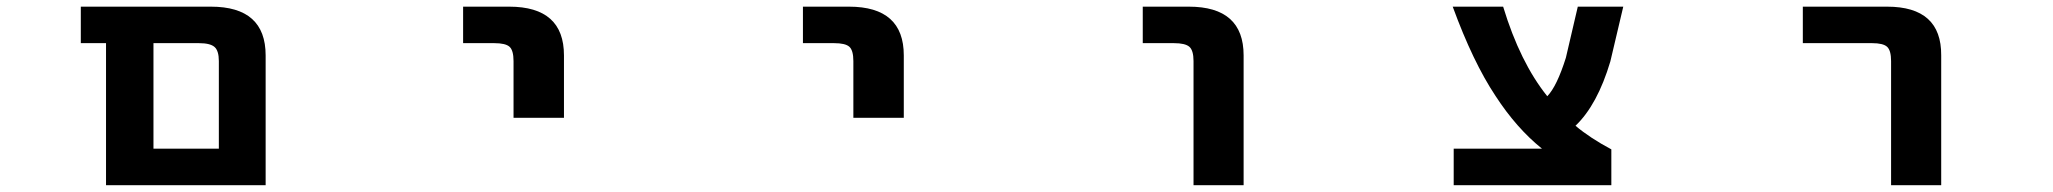

<svg xmlns="http://www.w3.org/2000/svg" viewBox="-20 -543 6040 565"><path d="M425.8 2H292V-416H217.8V-523.4H600.6Q761.7 -523.4 761.7 -379.9V2ZM624 -363.3Q624 -393.6 611.3 -404.8Q598.6 -416 565.4 -416H431.6V-105.5H624Z M1342.8 -416V-523.4H1478.5Q1639.6 -523.4 1639.6 -379.9V-196.3H1491.2V-363.3Q1491.2 -394.5 1479.5 -405.3Q1467.8 -416 1434.6 -416Z M2342.8 -416V-523.4H2478.5Q2639.6 -523.4 2639.6 -379.9V-196.3H2491.2V-363.3Q2491.2 -394.5 2479.5 -405.3Q2467.8 -416 2434.6 -416Z M3342.8 -416V-523.4H3478.5Q3639.6 -523.4 3639.6 -379.9V2H3492.2V-363.3Q3492.2 -394.5 3480 -405.3Q3467.8 -416 3434.6 -416Z M4517.6 -105.5Q4442.4 -166 4380.9 -260.7Q4314.5 -360.4 4254.9 -523.4H4403.3Q4453.1 -359.4 4533.2 -259.8Q4561.5 -289.1 4587.9 -373L4623 -523.4H4756.8L4718.8 -362.3Q4680.7 -234.4 4616.2 -172.9Q4659.2 -136.7 4721.7 -103.5V2H4257.8V-105.5Z M5285.2 -416V-523.4H5533.2Q5693.4 -523.4 5692.4 -379.9V2H5544.9V-363.3Q5544.9 -394.5 5533.2 -405.3Q5521.5 -416 5489.3 -416Z"/></svg>

Font: GenEi Gothic M Regular
Style: Bold
Weight: 700
Designer: o_tamon (Modified); [Source Han Sans]
Ryoko NISHIZUKA  (kana & ideographs); Paul D. Hunt (Latin, Greek & Cyrillic); Wenl
Version: Version 1.1a;Original Version 1.004